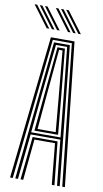

<svg xmlns="http://www.w3.org/2000/svg" viewBox="-116 -1011 569 1058"><g transform="rotate(10 168.5 -482.0)"><path d="M21.1 0 108.3 -800H240.5L327.7 0H312.9L227.7 -787.9H121.2L35.9 0ZM79.5 0 104.7 -241.3H244.1L269.3 0H254.4L232 -229.2H116.8L94.4 0ZM50.1 0 130.2 -775.5H218.6L298.7 0H283.8L257.6 -253.4H91.2L65 0ZM92.1 -265.5H256.4L234.8 -481.8L205.7 -763.4H143.1L113.6 -481.8ZM108.2 -277.5 127.6 -481.8 153.6 -751.8H195.3L221.6 -481.8L240.7 -277.5ZM123.7 -289.6H225.2L208 -481.8L184 -739.6H164.8L140.9 -481.8ZM134.9 -845 46.2 -963.7H60.7L149.4 -845ZM77 -845 -11.7 -963.7H2.8L91.5 -845ZM106 -845 17.3 -963.7H31.7L120.5 -845ZM253.8 -845 165.1 -963.7H179.6L268.3 -845ZM195.9 -845 107.2 -963.7H121.7L210.4 -845ZM224.9 -845 136.2 -963.7H150.7L239.4 -845Z"/></g></svg>

Font: Big Shoulders Inline Display SC Thin
Style: Regular
Weight: 100
Designer: Patric King
Foundry: XO Type Co
Version: Version 2.002